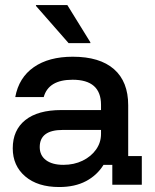

<svg xmlns="http://www.w3.org/2000/svg" viewBox="-20 -736 618 765"><path d="M215.8 9.2Q130 9.2 80.4 -33.3Q30.8 -75.8 30.8 -145Q30.8 -217.5 80.8 -257.5Q130.8 -297.5 224.2 -297.5H382.5V-318.3Q382.5 -418.3 269.2 -418.3Q173.3 -418.3 154.2 -349.2H40.8Q55 -426.7 114.6 -468.3Q174.2 -510 270 -510Q377.5 -510 434.2 -460.4Q490.8 -410.8 490.8 -316.7V-114.2H545V0H427.5V-79.2H392.5Q366.7 -37.5 322.5 -14.2Q278.3 9.2 215.8 9.2ZM232.5 -79.2Q275 -79.2 309.2 -95.8Q343.3 -112.5 362.9 -140.4Q382.5 -168.3 382.5 -202.5V-218.3H230Q138.3 -218.3 138.3 -150Q138.3 -116.7 163.3 -97.9Q188.3 -79.2 232.5 -79.2ZM253.3 -564.2 123.3 -712.5V-715.8H248.3L340 -567.5V-564.2Z"/></svg>

Font: Funnel Display Medium
Style: Regular
Weight: 500
Designer: NORD ID, Kristian Moeller
Foundry: Dicotype
Version: Version 1.000